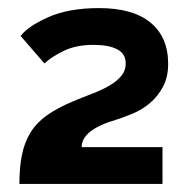

<svg xmlns="http://www.w3.org/2000/svg" viewBox="-20 -838 468 475"><path d="M28 -383Q28 -425 34.5 -456Q41 -487 56 -511Q71 -535 96.5 -553Q122 -571 160 -587Q184 -597 207.5 -606Q231 -615 249.5 -625.5Q268 -636 279.5 -649.5Q291 -663 291 -681Q291 -705 270 -716Q249 -727 211 -727Q169 -727 138.5 -712.5Q108 -698 90 -681L31 -749Q49 -773 99.5 -795.5Q150 -818 225 -818Q309 -818 352.5 -782Q396 -746 396 -680Q396 -647 383 -623Q370 -599 351 -583Q332 -567 309.5 -557.5Q287 -548 268 -542Q182 -517 182 -474H382V-383Z"/></svg>

Font: Boldmen
Style: Bold
Weight: 700
Designer: Matt McInerney, Pablo Impallari, Rodrigo Fuenzalida
Foundry: LIVING CONCEPT
Version: Version 1.000